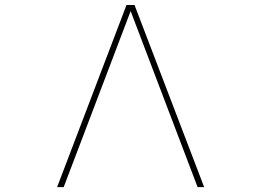

<svg xmlns="http://www.w3.org/2000/svg" viewBox="-20 -773 1040 770"><path d="M772.5 -22.5 503.9 -728.5 235.4 -22.5H209L487.3 -752.9H519.5L798.8 -22.5Z"/></svg>

Font: Mgen+ 1m thin
Style: Regular
Weight: 100
Designer: [Source Han Sans]
Ryoko NISHIZUKA  (kana & ideographs); Paul D. Hunt (Latin, Greek & Cyrillic); Wenlong ZHANG  (bopomofo
Version: Version 1.059.20150602